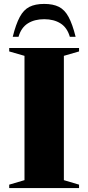

<svg xmlns="http://www.w3.org/2000/svg" viewBox="-20 -960 451 980"><path d="M383.5 -17.5V0H27V-17.5L105 -40.5V-675L27 -697.5V-715H383.5V-697.5L306 -675V-40.5ZM205.5 -862Q156 -862 122 -840.5Q88 -819 74.5 -772H45Q61 -836.5 80.8 -873.2Q100.5 -910 130.2 -925Q160 -940 205.5 -940Q251 -940 280.8 -925Q310.5 -910 330.2 -873.2Q350 -836.5 366 -772H336.5Q323 -819 289 -840.5Q255 -862 205.5 -862Z"/></svg>

Font: Newsreader Display
Style: Bold
Weight: 700
Designer: Hugues Gentile
Foundry: Production Type
Version: Version 1.001